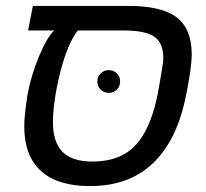

<svg xmlns="http://www.w3.org/2000/svg" viewBox="-20 -619 696 649"><path d="M75 -516 91 -599H415Q527 -599 577.5 -560Q628 -521 628 -436Q628 -387 607 -288Q586 -188 543 -123Q500 -57 436 -23.5Q372 10 284 10Q175 10 118.5 -41Q62 -92 62 -192Q62 -212 65 -239Q68 -266 73 -299Q85 -364 112 -429Q139 -493 163 -516ZM243 -516Q208 -471 183 -372Q159 -274 159 -205Q159 -139 191 -106Q223 -73 292 -73Q356 -73 400 -98Q444 -123 472 -177Q501 -232 516 -317Q524 -361 528 -387Q532 -413 532 -422Q532 -474 501.5 -495Q471 -516 398 -516ZM309 -344Q309 -360 320.5 -371Q332 -382 347 -382Q364 -382 375 -371Q386 -360 386 -344Q386 -327 375 -316Q364 -305 347 -305Q332 -305 320.5 -316Q309 -327 309 -344Z"/></svg>

Font: Libra Sans Modern
Style: Italic
Weight: 400
Italic angle: -12°
Foundry: Stefan Peev, Context Ltd
Version: Version 1.000